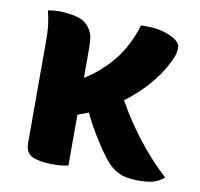

<svg xmlns="http://www.w3.org/2000/svg" viewBox="-67 -623 735 704"><g transform="rotate(10 300.0 -271.0)"><path d="M230 0Q208 6 172 6Q129 6 99.5 -5Q70 -16 70 -56V-441Q70 -470 67 -495Q64 -520 57 -547Q68 -549 78.5 -550Q89 -551 99 -551Q123 -551 155 -545Q187 -539 203 -522Q218 -507 224 -490Q230 -473 230 -434V-326Q289 -363 333.5 -417Q378 -471 403 -552H427Q459 -552 487 -544Q515 -536 533 -523.5Q551 -511 551 -495Q551 -485 548.5 -473Q546 -461 533 -435Q509 -388 471.5 -346Q434 -304 389 -271Q430 -198 480 -134Q530 -70 587 -18Q568 -2 547 4Q526 10 490 10Q453 10 428 1Q403 -8 381 -30Q368 -43 348.5 -70.5Q329 -98 308 -133Q287 -168 270 -204Q250 -196 230 -189Z"/></g></svg>

Font: Recursive Sn Csl St XBd
Style: Regular
Weight: 800
Version: Version 1.085;hotconv 1.1.0;makeotfexe 2.6.0; ttfautohint (v